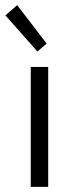

<svg xmlns="http://www.w3.org/2000/svg" viewBox="-20 -729 308 749"><path d="M126 -528 1 -669 47 -709 162 -559ZM100 0V-468H168V0Z"/></svg>

Font: Didact Gothic
Style: Regular
Weight: 400
Designer: Daniel Johnson
Foundry: Daniel Johnson
Version: Version 2.101;PS 002.101;hotconv 1.0.88;makeotf.lib2.5.64775